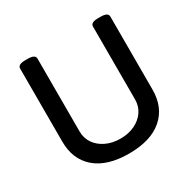

<svg xmlns="http://www.w3.org/2000/svg" viewBox="-157 -860 1026 1025"><g transform="rotate(-30 356.0 -347.5)"><path d="M356 7Q222 7 150 -55Q78 -117 78 -227V-677Q78 -702 124 -702H139Q185 -702 185 -677V-228Q185 -186 207 -154Q229 -122 268 -103.5Q307 -85 356 -85Q406 -85 444.5 -103.5Q483 -122 505 -154Q527 -186 527 -228V-677Q527 -702 573 -702H588Q634 -702 634 -677V-227Q634 -117 562 -55Q490 7 356 7Z"/></g></svg>

Font: Asap Medium
Style: Regular
Weight: 500
Designer: Pablo Cosgaya
Foundry: Omnibus-Type
Version: Version 3.001; ttfautohint (v1.8.3)